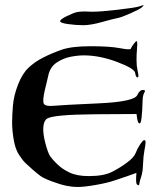

<svg xmlns="http://www.w3.org/2000/svg" viewBox="-20 -724 623 758"><path d="M314 -678.7 344.2 -677.7Q377.4 -677.7 446.8 -685.8Q516.1 -693.8 530.5 -699Q544.9 -704.1 546.4 -704.1Q546.9 -704.1 546.9 -703.6Q546.9 -701.7 541 -695.8Q532.7 -688 495.8 -671.6Q459 -655.3 443.8 -652.6Q428.7 -649.9 383.3 -637.2Q337.9 -624.5 309.1 -624.5Q280.3 -624.5 248.8 -628.9Q217.3 -633.3 217.3 -640.4Q217.3 -647.5 244.9 -660.9Q272.5 -674.3 285.2 -676.5Q297.9 -678.7 314 -678.7ZM543 -327.6Q540.5 -236.8 531.7 -236.8Q526.4 -236.8 523.7 -246.1Q521 -255.4 519 -273.9L354 -272.9Q191.9 -271.5 166 -255.9Q153.3 -248 151.1 -222.7Q148.9 -197.3 159.2 -158.4Q169.4 -119.6 178.2 -106.9Q187 -94.2 206.3 -75.4Q225.6 -56.6 254.9 -42.7Q284.2 -28.8 330.6 -28.8Q389.6 -28.8 422.1 -45.4Q454.6 -62 481.9 -82.5Q509.3 -103 515.4 -119.6Q521.5 -136.2 533 -153.6Q544.4 -170.9 549.6 -170.9Q554.7 -170.9 554.7 -161.6Q554.7 -153.3 550.3 -130.9Q545.9 -108.4 544.7 -76.2Q543.5 -43.9 537.4 -26.1Q531.2 -8.3 530.5 -0.5Q529.8 7.3 526.9 7.3Q524.9 7.3 521.2 4.6Q517.6 2 517.3 -11.7Q517.1 -25.4 518.6 -41.5Q499 -34.2 479 -27.3Q459 -20.5 430.4 -11Q401.9 -1.5 357.2 6.3Q312.5 14.2 285.2 14.2Q265.1 14.2 241.5 9.3Q217.8 4.4 185.1 -7.8Q152.3 -20 139.4 -29.5Q126.5 -39.1 108.6 -54.7Q90.8 -70.3 80.6 -80.1Q70.3 -89.8 55.4 -112.3Q40.5 -134.8 34.2 -171.9Q27.8 -209 27.8 -240.7Q27.8 -267.1 31 -306.6Q34.2 -346.2 51 -389.6Q67.9 -433.1 92.3 -456.3Q116.7 -479.5 149.2 -496.1Q181.6 -512.7 221.7 -527.1Q261.7 -541.5 337.9 -541.5Q414.1 -541.5 454.3 -533.7Q494.6 -525.9 496.6 -532Q498.5 -538.1 507.3 -549.8Q516.1 -561.5 519 -561.5Q522 -561.5 522 -551.5Q522 -541.5 520.5 -525.6Q519 -509.8 519 -486.8Q519 -463.9 522.7 -447.5Q526.4 -431.2 526.4 -424.8Q526.4 -418.5 522.9 -418.5Q516.1 -418.5 513.7 -436Q511.2 -453.6 442.1 -479.5Q373 -505.4 311 -505.4Q287.1 -505.4 258.3 -499.8Q229.5 -494.1 203.9 -477.1Q178.2 -460 170.9 -426.8L156.7 -366.7Q147 -325.2 153.3 -314.2Q159.7 -303.2 193.1 -306.4Q226.6 -309.6 368.2 -315.9Q509.8 -322.3 522 -348.6Q531.2 -368.7 543.9 -368.9Q556.6 -369.1 550 -358.6Q543.5 -348.1 543 -327.6Z"/></svg>

Font: Eadui
Style: Medium
Weight: 500
Designer: Peter S. Baker
Version: Version 1.1